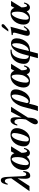

<svg xmlns="http://www.w3.org/2000/svg" viewBox="1812 -2584 943 4675"><g transform="rotate(-90 2283.5 -246.5)"><path d="M432 -150C423 -81 389 -80 375 -80C351 -80 335 -93 331 -177L314 -540C310 -625 296 -698 234 -698C163 -698 142 -620 122 -532H149C164 -584 193 -600 211 -600C244 -600 270 -575 276 -495L280 -444L-34 0H90L280 -290C272 -240 268 -165 268 -102C268 -36 285 18 337 18C419 18 451 -40 459 -150Z M796 -285C796 -257 792 -231 788 -209C787 -135 700 -17 645 -17C623 -17 600 -37 600 -88C600 -267 693 -433 745 -433C791 -433 796 -356 796 -285ZM1058 -449H934L890 -368C874 -419 831 -462 755 -462C594 -462 481 -303 481 -145C481 -85 503 -35 539 -12C566 5 600 13 639 13C707 13 752 -7 807 -68C814 -30 842 11 899 11C964 11 1008 -60 1020 -129L996 -136C981 -85 959 -59 938 -59C914 -59 900 -122 900 -194Z M1382 -372C1382 -285 1345 -145 1296 -65C1275 -31 1251 -16 1225 -16C1195 -16 1176 -36 1176 -80C1176 -182 1215 -335 1275 -402C1294 -423 1314 -433 1335 -433C1364 -433 1382 -410 1382 -372ZM1340 -462C1272 -462 1208 -435 1157 -385C1097 -326 1057 -235 1057 -135C1057 -37 1127 13 1221 13C1288 13 1347 -13 1396 -62C1457 -123 1501 -217 1501 -311C1501 -403 1441 -462 1344 -462Z M2021 -449H1897L1761 -192C1764 -225 1766 -294 1766 -327C1766 -397 1759 -462 1688 -462C1627 -462 1579 -385 1563 -297H1590C1606 -361 1640 -365 1658 -365C1707 -365 1724 -297 1724 -229C1724 -174 1722 -161 1712 -88C1657 0 1594 81 1594 141C1594 163 1602 204 1646 204C1740 204 1758 39 1758 -38Z M2149 -219C2165 -284 2189 -342 2215 -381C2236 -413 2262 -433 2283 -433C2304 -433 2320 -413 2320 -351C2320 -275 2291 -169 2246 -98C2219 -55 2186 -22 2151 -22C2125 -22 2112 -38 2112 -66ZM1946 122C1939 149 1926 189 1917 205H2035C2043 189 2056 152 2062 129L2096 -9C2112 3 2141 13 2171 13C2236 13 2287 -19 2329 -60C2395 -124 2445 -245 2445 -337C2445 -447 2367 -462 2308 -462C2252 -462 2192 -433 2149 -391C2085 -328 2040 -233 2020 -157Z M2805 -285C2805 -257 2801 -231 2797 -209C2796 -135 2709 -17 2654 -17C2632 -17 2609 -37 2609 -88C2609 -267 2702 -433 2754 -433C2800 -433 2805 -356 2805 -285ZM3067 -449H2943L2899 -368C2883 -419 2840 -462 2764 -462C2603 -462 2490 -303 2490 -145C2490 -85 2512 -35 2548 -12C2575 5 2609 13 2648 13C2716 13 2761 -7 2816 -68C2823 -30 2851 11 2908 11C2973 11 3017 -60 3029 -129L3005 -136C2990 -85 2968 -59 2947 -59C2923 -59 2909 -122 2909 -194Z M3438 -253C3452 -307 3488 -421 3537 -421C3561 -421 3569 -381 3569 -318C3569 -221 3539 -133 3480 -63C3455 -34 3407 -16 3378 -16ZM3264 -16C3225 -16 3185 -35 3185 -122C3185 -190 3203 -284 3246 -353C3292 -426 3350 -435 3412 -435V-462H3372C3162 -462 3066 -286 3066 -135C3066 -35 3136 13 3256 13L3205 205H3319L3370 13C3464 13 3527 -7 3575 -52C3649 -121 3688 -222 3688 -311C3688 -412 3632 -450 3557 -450C3501 -450 3455 -419 3418 -381C3360 -321 3322 -234 3301 -155Z M3963 -142 3949 -122C3922 -84 3900 -61 3885 -61C3877 -61 3870 -65 3870 -77C3870 -86 3874 -111 3879 -128L3970 -462C3916 -450 3845 -440 3767 -434V-407H3781C3811 -407 3827 -397 3827 -378C3827 -370 3825 -357 3819 -333L3764 -130C3754 -94 3749 -68 3749 -54C3749 -11 3776 9 3817 9C3877 9 3919 -20 3985 -128ZM3854 -516H3902L3983 -583C4018 -612 4033 -624 4033 -651C4033 -667 4019 -680 4006 -680C3986 -680 3969 -676 3952 -652Z M4337 -285C4337 -257 4333 -231 4329 -209C4328 -135 4241 -17 4186 -17C4164 -17 4141 -37 4141 -88C4141 -267 4234 -433 4286 -433C4332 -433 4337 -356 4337 -285ZM4599 -449H4475L4431 -368C4415 -419 4372 -462 4296 -462C4135 -462 4022 -303 4022 -145C4022 -85 4044 -35 4080 -12C4107 5 4141 13 4180 13C4248 13 4293 -7 4348 -68C4355 -30 4383 11 4440 11C4505 11 4549 -60 4561 -129L4537 -136C4522 -85 4500 -59 4479 -59C4455 -59 4441 -122 4441 -194Z"/></g></svg>

Font: XITS
Style: Bold Italic
Weight: 700
Italic angle: -16.33°
Designer: MicroPress Inc., with final additions and corrections provided by Coen Hoffman, Elsevier (retired)
Version: Version 1.302